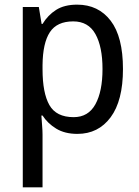

<svg xmlns="http://www.w3.org/2000/svg" viewBox="-20 -566 599 826"><path d="M312 -546Q403 -546 456 -477Q509 -408 509 -269Q509 -133 456 -61.5Q403 10 313 10Q259 10 222 -12.5Q185 -35 163 -69H158Q159 -51 161 -28Q163 -5 163 13V240H78V-536H147L159 -463H163Q186 -501 221.5 -523.5Q257 -546 312 -546ZM295 -474Q225 -474 194.5 -427.5Q164 -381 163 -286V-268Q163 -166 192.5 -114Q222 -62 297 -62Q360 -62 390.5 -117.5Q421 -173 421 -269Q421 -365 390.5 -419.5Q360 -474 295 -474Z"/></svg>

Font: Noto Sans Ethiopic SemCond
Style: Regular
Weight: 400
Width: 4
Designer: Monotype Design Team
Foundry: Monotype Imaging Inc.
Version: Version 2.102; ttfautohint (v1.8.4.7-5d5b)